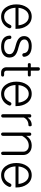

<svg xmlns="http://www.w3.org/2000/svg" viewBox="1354 -2082 746 3494"><g transform="rotate(90 1727.0 -335.0)"><path d="M432.6 -147.5Q409.2 -96.7 378.9 -71.3Q339.8 -37.1 281.2 -37.1Q207 -37.1 163.1 -104.5Q125 -161.1 121.1 -244.1H504.9V-259.8Q504.9 -374 448.2 -453.1Q385.7 -539.1 281.2 -539.1Q176.8 -539.1 115.2 -453.1Q59.6 -374 59.6 -259.8Q59.6 -146.5 115.2 -68.4Q176.8 17.6 281.2 17.6Q355.5 17.6 410.2 -20.5Q463.9 -56.6 492.2 -125Q498 -139.6 492.2 -152.3Q487.3 -163.1 475.6 -167Q462.9 -171.9 451.2 -168Q438.5 -162.1 432.6 -147.5ZM123 -298.8Q128.9 -370.1 165 -421.9Q209 -485.4 281.2 -485.4Q353.5 -485.4 398.4 -420.9Q434.6 -368.2 440.4 -298.8Z M816.4 -539.1Q737.3 -539.1 688.5 -503.9Q636.7 -466.8 636.7 -401.4Q636.7 -340.8 679.7 -304.7Q718.8 -270.5 805.7 -248Q901.4 -224.6 936.5 -196.3Q965.8 -173.8 965.8 -133.8Q965.8 -90.8 931.6 -65.4Q895.5 -37.1 832 -37.1Q755.9 -37.1 721.7 -65.4Q689.5 -91.8 689.5 -142.6Q688.5 -156.2 678.7 -163.1Q669.9 -169.9 657.2 -168.9Q644.5 -168.9 636.7 -161.1Q627 -152.3 627.9 -138.7Q630.9 -62.5 682.6 -22.5Q734.4 17.6 831.1 17.6Q927.7 17.6 979.5 -27.3Q1027.3 -67.4 1027.3 -132.8Q1027.3 -198.2 987.3 -235.4Q945.3 -275.4 842.8 -298.8Q758.8 -320.3 727.5 -344.7Q698.2 -368.2 698.2 -408.2Q698.2 -442.4 731.4 -464.8Q764.6 -485.4 814.5 -485.4Q879.9 -485.4 913.1 -460.9Q944.3 -438.5 948.2 -395.5Q949.2 -381.8 960 -374Q969.7 -367.2 982.4 -368.2Q996.1 -370.1 1004.9 -377.9Q1014.6 -387.7 1013.7 -401.4Q1008.8 -460.9 965.8 -497.1Q915 -539.1 816.4 -539.1Z M1204.1 -658.2V-522.5H1151.4Q1128.9 -522.5 1128.9 -496.1Q1128.9 -468.8 1151.4 -468.8H1204.1V-77.1Q1204.1 -39.1 1227.5 -12.7Q1252.9 17.6 1297.9 17.6H1343.8Q1357.4 17.6 1366.2 8.8Q1374 1 1374 -9.8Q1374 -21.5 1366.2 -29.3Q1357.4 -37.1 1343.8 -37.1H1308.6Q1287.1 -37.1 1275.4 -51.8Q1265.6 -63.5 1265.6 -81.1V-468.8H1345.7Q1371.1 -468.8 1371.1 -496.1Q1371.1 -522.5 1345.7 -522.5H1265.6V-658.2Q1265.6 -672.9 1255.9 -680.7Q1247.1 -687.5 1234.4 -687.5Q1221.7 -687.5 1212.9 -680.7Q1204.1 -672.9 1204.1 -658.2Z M1838.9 -147.5Q1815.4 -96.7 1785.2 -71.3Q1746.1 -37.1 1687.5 -37.1Q1613.3 -37.1 1569.3 -104.5Q1531.2 -161.1 1527.3 -244.1H1911.1V-259.8Q1911.1 -374 1854.5 -453.1Q1792 -539.1 1687.5 -539.1Q1583 -539.1 1521.5 -453.1Q1465.8 -374 1465.8 -259.8Q1465.8 -146.5 1521.5 -68.4Q1583 17.6 1687.5 17.6Q1761.7 17.6 1816.4 -20.5Q1870.1 -56.6 1898.4 -125Q1904.3 -139.6 1898.4 -152.3Q1893.6 -163.1 1881.8 -167Q1869.1 -171.9 1857.4 -168Q1844.7 -162.1 1838.9 -147.5ZM1529.3 -298.8Q1535.2 -370.1 1571.3 -421.9Q1615.2 -485.4 1687.5 -485.4Q1759.8 -485.4 1804.7 -420.9Q1840.8 -368.2 1846.7 -298.8Z M2058.6 -503.9V-14.6Q2058.6 0 2067.4 8.8Q2076.2 16.6 2088.9 16.6Q2100.6 16.6 2109.4 8.8Q2119.1 0 2119.1 -14.6V-395.5Q2136.7 -433.6 2169.9 -455.1Q2207 -479.5 2254.9 -479.5Q2279.3 -479.5 2278.3 -509.8Q2277.3 -539.1 2255.9 -539.1Q2209 -539.1 2171.9 -515.6Q2143.6 -498 2119.1 -463.9V-503.9Q2119.1 -517.6 2109.4 -525.4Q2100.6 -531.2 2088.9 -531.2Q2076.2 -531.2 2067.4 -524.4Q2058.6 -516.6 2058.6 -503.9Z M2391.6 -500V-14.6Q2391.6 1 2400.4 9.8Q2409.2 18.6 2421.9 18.6Q2433.6 17.6 2442.4 9.8Q2452.1 0 2452.1 -15.6V-363.3Q2486.3 -425.8 2532.2 -456.1Q2576.2 -485.4 2631.8 -485.4Q2682.6 -485.4 2712.9 -454.1Q2740.2 -426.8 2740.2 -384.8V-14.6Q2740.2 0 2749 9.8Q2757.8 17.6 2770.5 17.6Q2782.2 17.6 2791 9.8Q2800.8 0 2800.8 -14.6V-384.8Q2800.8 -448.2 2757.8 -491.2Q2710.9 -539.1 2631.8 -539.1Q2570.3 -539.1 2524.4 -512.7Q2480.5 -487.3 2452.1 -439.5V-500Q2452.1 -514.6 2442.4 -523.4Q2433.6 -531.2 2421.9 -531.2Q2409.2 -531.2 2400.4 -523.4Q2391.6 -514.6 2391.6 -500Z M3319.3 -147.5Q3295.9 -96.7 3265.6 -71.3Q3226.6 -37.1 3168 -37.1Q3093.8 -37.1 3049.8 -104.5Q3011.7 -161.1 3007.8 -244.1H3391.6V-259.8Q3391.6 -374 3335 -453.1Q3272.5 -539.1 3168 -539.1Q3063.5 -539.1 3002 -453.1Q2946.3 -374 2946.3 -259.8Q2946.3 -146.5 3002 -68.4Q3063.5 17.6 3168 17.6Q3242.2 17.6 3296.9 -20.5Q3350.6 -56.6 3378.9 -125Q3384.8 -139.6 3378.9 -152.3Q3374 -163.1 3362.3 -167Q3349.6 -171.9 3337.9 -168Q3325.2 -162.1 3319.3 -147.5ZM3009.8 -298.8Q3015.6 -370.1 3051.8 -421.9Q3095.7 -485.4 3168 -485.4Q3240.2 -485.4 3285.2 -420.9Q3321.3 -368.2 3327.1 -298.8Z"/></g></svg>

Font: Gulim
Style: Regular
Weight: 400
Version: Version 2.21